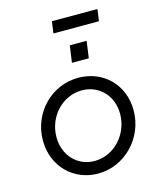

<svg xmlns="http://www.w3.org/2000/svg" viewBox="-131 -994 921 1100"><g transform="rotate(-15 329.0 -444.0)"><path d="M543 -830 553 -900H283L273 -830ZM432 -640 446 -740H346L332 -640ZM314 12C473 12 603 -123 603 -286C603 -440 491 -548 344 -548C183 -548 56 -415 56 -253C56 -97 170 12 314 12ZM313 -63C211 -63 136 -143 136 -251C136 -372 229 -473 345 -473C447 -473 523 -395 523 -287C523 -167 431 -63 313 -63Z"/></g></svg>

Font: Plus Jakarta Sans
Style: Italic
Weight: 400
Italic angle: -8°
Designer: Gumpita Rahayu
Foundry: Tokotype
Version: Version 2.071;gftools[0.9.30]